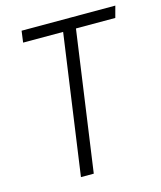

<svg xmlns="http://www.w3.org/2000/svg" viewBox="-105 -762 705 839"><g transform="rotate(-15 248.0 -342.5)"><path d="M496 -685 482 -633H304L215 0H157L246 -633H65L72 -685Z"/></g></svg>

Font: Fira Sans Condensed Light
Style: Italic
Weight: 300
Width: 3
Italic angle: -8°
Designer: Carrois Corporate & Edenspiekermann AG
Foundry: Carrois Corporate GbR & Edenspiekermann AG
Version: Version 4.203